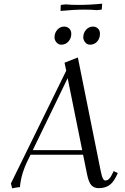

<svg xmlns="http://www.w3.org/2000/svg" viewBox="-20 -1028 690 1056"><path d="M40 -19 344.2 -639.2 335 -683.1 408.2 -711.9 533.2 -90.8Q540 -57.1 545.9 -46.1Q551.8 -35.2 560.1 -35.2Q579.1 -35.2 594.2 -64.9L605 -86.9L627.9 -76.2L617.2 -54.2Q599.1 -19 576.2 -6.1Q553.2 6.8 523.9 6.8Q497.1 6.8 482.7 -9Q468.3 -24.9 460 -64L437 -176.8H147.9L132.8 -146Q95.2 -69.3 89.8 1Q71.8 2.4 46.9 7.8ZM160.2 -202.1H432.1L352.1 -598.1ZM279.8 -823.2Q279.8 -846.7 295.2 -864.3Q310.5 -881.8 333 -881.8Q349.1 -881.8 360.6 -871.3Q372.1 -860.8 372.1 -841.8Q372.1 -817.4 356.4 -799.8Q340.8 -782.2 316.9 -782.2Q301.3 -782.2 290.5 -794.9Q279.8 -807.6 279.8 -823.2ZM313 -967.8 314 -996.1 314.9 -1001 341.8 -1003.9Q368.7 -1001 410.2 -1001Q475.6 -1001 542 -1007.8L540 -980L539.1 -975.1L512.2 -972.2Q485.4 -975.1 444.8 -975.1Q384.3 -975.1 313 -967.8ZM438 -823.2Q438 -846.7 453.4 -864.3Q468.8 -881.8 491.2 -881.8Q507.3 -881.8 518.6 -871.3Q529.8 -860.8 529.8 -841.8Q529.8 -816.9 514.4 -799.6Q499 -782.2 475.1 -782.2Q459.5 -782.2 448.7 -794.9Q438 -807.6 438 -823.2Z"/></svg>

Font: Dihjauti
Style: Italic
Weight: 400
Italic angle: -9°
Designer: T. Christopher White
Version: Version 3.0.0